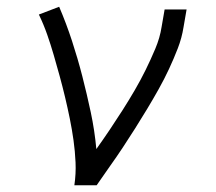

<svg xmlns="http://www.w3.org/2000/svg" viewBox="-20 -548 640 568"><path d="M200 0Q205 -34 203.5 -67.5Q202 -101 197.5 -133Q193 -165 186.5 -197Q180 -229 172.5 -260.5Q165 -292 156.5 -323Q148 -354 139 -385Q130 -416 119.5 -446Q109 -476 95 -505L155 -528Q176 -479 193 -427Q210 -375 223.5 -322.5Q237 -270 248.5 -216Q260 -162 265 -107Q285 -135 304.5 -164Q324 -193 342.5 -222Q361 -251 378.5 -281Q396 -311 411 -341.5Q426 -372 439.5 -404Q453 -436 458 -468L467 -520H532L523 -468Q518 -436 506 -405Q494 -374 480 -344Q466 -314 449.5 -284.5Q433 -255 415.5 -226Q398 -197 380 -168.5Q362 -140 343.5 -112Q325 -84 305 -56Q285 -28 266 0Z"/></svg>

Font: Iosevka HT Light Extended
Style: Italic
Weight: 300
Width: 7
Italic angle: -9°
Monospace: yes
Designer: Belleve Invis
Foundry: Belleve Invis
Version: Version 32.3.0; ttfautohint (v1.8.4)